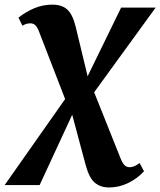

<svg xmlns="http://www.w3.org/2000/svg" viewBox="-84 -576 707 848"><path d="M396.5 252Q361.5 252 336 232Q310.5 212 294.5 153.5L230.5 -85.5L208.5 -126L89.5 -433.5Q81 -456 72.2 -464.5Q63.5 -473 50 -473Q39.5 -473 31 -470Q22.5 -467 15 -462.5L-2.5 -498Q29.5 -523.5 67.2 -539.5Q105 -555.5 147.5 -555.5Q189 -555.5 212.8 -534.2Q236.5 -513 250 -459L307.5 -220.5L326.5 -182L447.5 121Q457.5 146 466.8 154.2Q476 162.5 488.5 162.5Q498 162.5 508.2 158.5Q518.5 154.5 532.5 144L552 180.5Q521.5 213.5 481.2 232.8Q441 252 396.5 252ZM-63.5 241.5 217 -157.5 288.5 -209.5 451 -542.5H603.5L317 -148L244.5 -90L91 241.5Z"/></svg>

Font: Merriweather 48pt Black
Style: Italic
Weight: 900
Italic angle: -7.8°
Version: Version 2.101